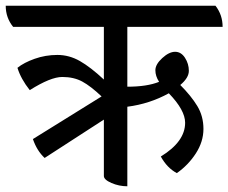

<svg xmlns="http://www.w3.org/2000/svg" viewBox="-48 -631 798 671"><path d="M397 -537V-328Q466 -328 508 -345Q495 -365 495 -385.5Q495 -406 519 -428Q543 -450 564 -450Q585 -450 598.5 -429Q612 -408 612 -383.5Q612 -359 582 -334Q620 -296 641.5 -260.5Q663 -225 663 -180.5Q663 -136 636.5 -95Q610 -54 570 -26Q536 -44 514 -84Q599 -136 599 -202Q599 -246 542 -305Q475 -268 397 -258V20Q368 20 341.5 8.5Q315 -3 315 -16V-213L108 -79Q81 -104 67 -145L307 -294Q269 -330 239.5 -346Q210 -362 169.5 -362Q129 -362 56 -316Q25 -355 13 -394Q35 -412 73 -425.5Q111 -439 152.5 -439Q194 -439 231.5 -417.5Q269 -396 315 -353V-537H-2Q-28 -569 -28 -611H705Q730 -579 730 -537Z"/></svg>

Font: Karma Medium
Style: Regular
Weight: 500
Designer: Joana Correia
Foundry: Indian Type Foundry
Version: Version 1.202;PS 1.0;hotconv 1.0.78;makeotf.lib2.5.61930; tt